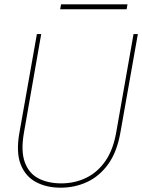

<svg xmlns="http://www.w3.org/2000/svg" viewBox="-20 -858 659 890"><path d="M261 12Q195 12 146 -14.5Q97 -41 75.5 -97Q54 -153 70 -243L151 -700H171L91 -243Q76 -158 95 -106Q114 -54 158.5 -31Q203 -8 264 -8Q326 -8 379 -33.5Q432 -59 468.5 -111.5Q505 -164 519 -246L599 -700H619L538 -243Q522 -153 481.5 -97Q441 -41 384 -14.5Q327 12 261 12ZM259 -815 263 -838H571L567 -815Z"/></svg>

Font: DM Sans 12pt Thin
Style: Italic
Weight: 250
Italic angle: -10°
Version: Version 4.004;gftools[0.9.30]